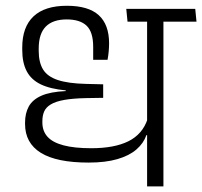

<svg xmlns="http://www.w3.org/2000/svg" viewBox="-20 -662 718 682"><path d="M560.5 -600.5H502.5V0H560.5ZM445.5 -585H678L673.5 -630.5H440.5ZM433 -585H627.5L623 -630.5H428.5ZM69 -226.5V-221.5Q69 -154 125 -119.2Q181 -84.5 294.5 -84.5Q355 -84.5 397 -96.8Q439 -109 464.5 -131Q490 -153 500 -182H507L504 -238.5Q486 -185 436 -160.2Q386 -135.5 304.5 -135.5Q244 -135.5 205.5 -145.8Q167 -156 148.8 -176.2Q130.5 -196.5 130.5 -227V-231.5Q130.5 -251.5 137 -266.2Q143.5 -281 160.5 -291.2Q177.5 -301.5 207.8 -307Q238 -312.5 285 -313.5L346.5 -314.5V-362.5L285 -364Q222 -365.5 185.2 -377.8Q148.5 -390 133 -415.2Q117.5 -440.5 117.5 -481.5V-489.5Q117.5 -542.5 142.8 -567.8Q168 -593 217 -593Q264 -593 287.5 -570.8Q311 -548.5 311 -495.5V-449.5H362Q365 -465.5 366.2 -480.5Q367.5 -495.5 367.5 -508Q367.5 -574.5 330.8 -608Q294 -641.5 217.5 -641.5Q139 -641.5 99 -603.8Q59 -566 59 -493.5V-485Q59 -439.5 74.8 -409.2Q90.5 -379 124.5 -362.5Q158.5 -346 213.5 -341V-338.5Q158.5 -336 127 -322Q95.5 -308 82.2 -283.8Q69 -259.5 69 -226.5Z"/></svg>

Font: Anek Devanagari Light
Style: Regular
Weight: 300
Designer: Kailash Malviya (Devanagari) & Yesha Goshar (Latin)
Foundry: Ek Type
Version: Version 1.003